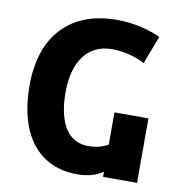

<svg xmlns="http://www.w3.org/2000/svg" viewBox="-82 -800 838 885"><g transform="rotate(10 337.5 -357.5)"><path d="M337 9C384 9 425 -2 457 -24V0H616V-302H457V-151C434 -137 401 -128 364 -128C272 -128 219 -207 219 -355C219 -499 283 -587 396 -587C451 -587 504 -573 550 -549L600 -680C541 -708 469 -724 395 -724C177 -724 50 -589 50 -357C50 -124 157 9 337 9Z"/></g></svg>

Font: Noto Sans Georgian SemiCondensed Extra
Style: Regular
Weight: 800
Width: 4
Designer: Monotype Design Team
Foundry: Monotype Imaging Inc.
Version: Version 1.901